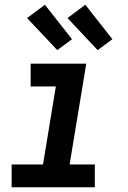

<svg xmlns="http://www.w3.org/2000/svg" viewBox="-20 -788 540 808"><path d="M379 0H29V-96H161L215 -424H109V-520H343L273 -96H379ZM391 -577 264 -712 339 -768 453 -623ZM221 -577 94 -712 169 -768 283 -623Z"/></svg>

Font: Iosevka Term Curly Oblique
Style: Bold
Weight: 700
Italic angle: -9°
Designer: Belleve Invis
Foundry: Belleve Invis
Version: Version 32.3.0